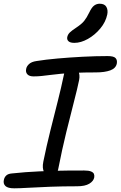

<svg xmlns="http://www.w3.org/2000/svg" viewBox="-31 -1010 654 1041"><path d="M150.8 -595.8Q127.8 -595.8 117.4 -607.1Q107 -618.4 110.8 -636Q113 -650 126.2 -662.5Q139.4 -675 166.4 -679Q215.6 -687 281 -692.8Q346.4 -698.6 417 -702.3Q487.6 -706 552.6 -706Q585.4 -706 595.5 -695.2Q605.6 -684.4 602.4 -665.8Q597.2 -639.6 567.1 -628.5Q537 -617.4 488.4 -617.4Q422.8 -617.4 376.5 -615.2Q330.2 -613 297.3 -609.8Q264.4 -606.6 239.9 -603.4Q215.4 -600.2 194.6 -598Q173.8 -595.8 150.8 -595.8ZM245 -56Q219.2 -56 208 -77Q196.8 -98 203.8 -133Q221.4 -219.6 242.3 -302.9Q263.2 -386.2 282.4 -462.2Q301.6 -538.2 314.4 -600Q319.2 -624.2 328.9 -636.6Q338.6 -649 357.4 -649Q379.8 -649 392 -627.4Q404.2 -605.8 397.8 -575Q388.6 -530 369.9 -458.1Q351.2 -386.2 328.5 -293.7Q305.8 -201.2 284.6 -93Q277.2 -56 245 -56ZM46.2 11Q11.4 11 -1.5 -1.4Q-14.4 -13.8 -10.2 -33.6Q-7.6 -48.4 2.6 -58.2Q12.8 -68 33.2 -69.6Q70.2 -73.8 106.8 -76.4Q143.4 -79 180.9 -80.8Q218.4 -82.6 257.5 -83.8Q296.6 -85 338.1 -85.3Q379.6 -85.6 425.2 -85.6Q449.8 -85.6 462.4 -80.4Q475 -75.2 478.3 -67Q481.6 -58.8 480 -48.2Q476.2 -28 453.2 -14Q430.2 0 386.4 0Q309 0 242.2 2.5Q175.4 5 124.7 8Q74 11 46.2 11ZM372.2 -777.6Q349.8 -777.6 340.4 -786.4Q331 -795.2 333.6 -809Q336.8 -823.6 347.6 -834Q358.4 -844.4 381.2 -859.4Q411.6 -879.4 425.3 -896.5Q439 -913.6 452.6 -941.6Q466.2 -970.4 479.7 -980.1Q493.2 -989.8 509.2 -989.8Q536 -989.8 545.7 -972.7Q555.4 -955.6 550.6 -931.6Q542.2 -890.8 512.8 -855.5Q483.4 -820.2 445.5 -798.9Q407.6 -777.6 372.2 -777.6Z"/></svg>

Font: Shantell Sans Light
Style: Italic
Weight: 300
Italic angle: -11°
Designer: Stephen Nixon, Anya Danilova, Shantell Martin
Foundry: Arrow Type
Version: Version 1.008;[ac192a2d6]